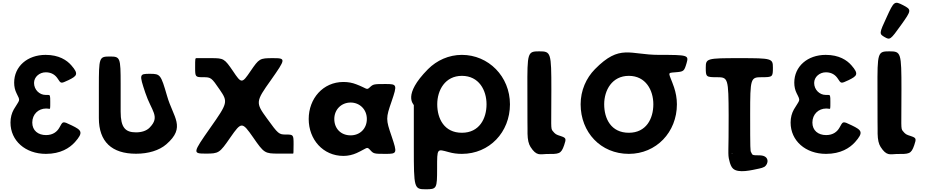

<svg xmlns="http://www.w3.org/2000/svg" viewBox="-20 -1130 6804 1410"><path d="M402 -555C428 -517 423 -513 484 -542C545 -572 560 -586 504 -650C471 -688 413 -727 315 -727C181 -727 84 -642 84 -523C84 -494 90 -468 101 -446C132 -384 126 -403 81 -326C66 -299 57 -267 57 -230C57 -96 167 0 317 0C425 0 491 -43 530 -86C595 -159 579 -174 507 -209C435 -244 443 -239 415 -191C400 -165 371 -138 318 -138C260 -138 217 -171 217 -230C217 -291 262 -333 318 -333C327 -333 334 -332 340 -331C349 -329 349 -330 349 -381C349 -431 348 -433 331 -433H314C271 -433 230 -470 230 -521C230 -566 271 -599 316 -599C361 -599 387 -577 402 -555Z M1080 -588C1003 -588 1002 -584 1047 -449C1092 -313 1159 -275 1079 -193C1056 -169 1019 -158 979 -158C901 -158 866 -192 866 -310V-512C866 -709 863 -715 786 -715C708 -715 706 -709 706 -489V-263C706 -89 801 -1 979 -1C1069 -1 1149 -25 1201 -70C1348 -197 1252 -267 1207 -425C1161 -583 1158 -588 1080 -588Z M2081 -142C2028 -142 2024 -145 1940 -261C1856 -376 1857 -384 1969 -541C2080 -699 2081 -703 1984 -703C1887 -703 1883 -700 1820 -608C1757 -515 1753 -515 1691 -608C1628 -700 1623 -703 1531 -703H1424C1413 -703 1413 -701 1413 -633C1413 -565 1415 -563 1472 -563C1530 -563 1533 -560 1594 -471C1655 -382 1653 -374 1524 -191C1395 -7 1394 -2 1490 -2C1587 -2 1592 -5 1672 -121C1753 -237 1758 -237 1839 -121C1919 -5 1925 -2 2025 -2H2128H2132C2135 -2 2136 -4 2136 -72C2136 -140 2134 -142 2081 -142Z M2247 -256C2247 -106 2352 15 2502 15C2537 15 2570 7 2599 -6C2678 -42 2672 -57 2698 -29C2723 -1 2726 0 2812 0C2897 0 2898 -4 2856 -129C2813 -254 2813 -262 2856 -386C2898 -509 2896 -513 2811 -513C2725 -513 2721 -512 2696 -489C2671 -465 2676 -481 2596 -511C2568 -522 2537 -528 2502 -528C2352 -528 2247 -406 2247 -256ZM2435 -256C2435 -327 2488 -377 2555 -377C2621 -377 2674 -327 2674 -256C2674 -186 2624 -136 2555 -136C2483 -136 2435 -186 2435 -256Z M3191 -364C3191 -468 3249 -573 3372 -573C3497 -573 3553 -468 3553 -364C3553 -259 3500 -155 3372 -155C3242 -155 3191 -259 3191 -364ZM3019 -358V-352V-46C3019 251 3021 260 3105 260C3188 260 3190 256 3190 106C3190 -44 3189 -36 3275 -13C3306 -4 3338 0 3372 0C3574 0 3725 -159 3725 -364C3725 -569 3567 -727 3372 -727C3276 -727 3188 -687 3123 -622C2933 -430 3019 -364 3019 -358Z M3940 -753C3854 -753 3852 -745 3853 -476C3853 -207 3854 -199 3854 -183V-167V-148C3855 -103 3862 -73 3876 -51C3920 18 3947 2 3992 1C4085 1 4100 3 4123 -64C4139 -111 4138 -117 4100 -130C4062 -142 4059 -144 4039 -168C4023 -186 4029 -199 4029 -472C4029 -745 4026 -753 3940 -753Z M4417 -364C4417 -468 4475 -573 4598 -573C4722 -573 4778 -468 4778 -364C4778 -259 4726 -155 4598 -155C4467 -155 4417 -259 4417 -364ZM4349 -622C4285 -557 4244 -466 4244 -364C4244 -159 4391 0 4598 0C4799 0 4951 -159 4951 -364C4951 -408 4943 -450 4930 -489C4892 -599 4874 -594 4938 -599C5002 -604 5004 -606 5022 -666C5039 -725 5033 -727 4819 -727C4604 -727 4533 -809 4349 -622Z M5246 -563C5327 -563 5330 -555 5331 -282C5332 -10 5323 1 5336 49C5341 73 5351 98 5363 108C5402 145 5502 119 5555 108C5570 105 5583 101 5594 95C5624 75 5633 15 5564 11C5537 9 5507 14 5502 0C5500 -5 5498 -9 5496 -12C5490 -21 5489 -29 5489 -292C5489 -555 5492 -563 5573 -563C5654 -563 5656 -565 5656 -633C5656 -701 5649 -703 5410 -703C5170 -703 5163 -701 5163 -633C5163 -565 5165 -563 5246 -563ZM5356 0C5343 -1 5343 -2 5356 -1C5369 -1 5369 0 5356 0Z M6131 -555C6157 -517 6152 -513 6213 -542C6274 -572 6289 -586 6233 -650C6200 -688 6142 -727 6044 -727C5910 -727 5813 -642 5813 -523C5813 -494 5819 -468 5830 -446C5861 -384 5855 -403 5810 -326C5795 -299 5786 -267 5786 -230C5786 -96 5896 0 6046 0C6154 0 6220 -43 6259 -86C6324 -159 6308 -174 6236 -209C6164 -244 6172 -239 6144 -191C6129 -165 6100 -138 6047 -138C5989 -138 5946 -171 5946 -230C5946 -291 5991 -333 6047 -333C6056 -333 6063 -332 6069 -331C6078 -329 6078 -330 6078 -381C6078 -431 6077 -433 6060 -433H6043C6000 -433 5959 -470 5959 -521C5959 -566 6000 -599 6045 -599C6090 -599 6116 -577 6131 -555Z M6476 -858C6436 -881 6436 -885 6491 -1003C6545 -1122 6549 -1124 6612 -1092C6675 -1059 6675 -1055 6597 -946C6519 -837 6516 -835 6476 -858ZM6511 -753C6425 -753 6423 -745 6424 -476C6424 -207 6425 -199 6425 -183V-167V-148C6426 -103 6433 -73 6447 -51C6491 18 6518 2 6563 1C6656 1 6671 3 6694 -64C6710 -111 6709 -117 6671 -130C6633 -142 6630 -144 6610 -168C6594 -186 6600 -199 6600 -472C6600 -745 6597 -753 6511 -753Z"/></svg>

Font: Hussar Print
Style: Bold
Weight: 700
Foundry: Cannot Into Space Fonts
Version: Version 2.00